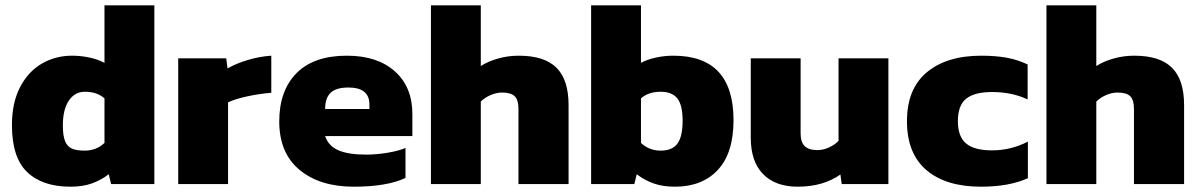

<svg xmlns="http://www.w3.org/2000/svg" viewBox="-20 -694 4525 724"><path d="M25 -222Q25 -306 55.5 -365Q86 -424 137.5 -454Q189 -484 252 -484Q285 -484 317.5 -477Q350 -470 374 -457V-674H562V0H399L390 -37Q360 -14 325.5 -2Q291 10 246 10Q140 10 82.5 -45Q25 -100 25 -222ZM374 -155V-323Q346 -348 300 -348Q262 -348 239.5 -314.5Q217 -281 217 -221Q217 -182 225.5 -161.5Q234 -141 251.5 -133.5Q269 -126 300 -126Q343 -126 374 -155Z M652 -474H833L838 -436Q869 -454 913.5 -467.5Q958 -481 1003 -484V-344Q961 -341 914 -331Q867 -321 840 -308V0H652Z M1033 -236Q1033 -352 1098 -418Q1163 -484 1288 -484Q1403 -484 1469 -425Q1535 -366 1535 -264V-181H1206Q1218 -144 1255.5 -127.5Q1293 -111 1360 -111Q1400 -111 1441.5 -118Q1483 -125 1509 -136V-23Q1439 10 1314 10Q1186 10 1109.5 -53.5Q1033 -117 1033 -236ZM1373 -283V-300Q1373 -364 1294 -364Q1247 -364 1226.5 -344Q1206 -324 1206 -283Z M1605 -674H1793V-445Q1819 -462 1857 -473Q1895 -484 1936 -484Q2033 -484 2078.5 -438.5Q2124 -393 2124 -298V0H1935V-284Q1935 -317 1921 -331Q1907 -345 1873 -345Q1852 -345 1830 -335.5Q1808 -326 1793 -311V0H1605Z M2381 -37 2372 0H2209V-674H2397V-457Q2421 -470 2453.5 -477Q2486 -484 2519 -484Q2746 -484 2746 -241Q2746 -117 2687 -53.5Q2628 10 2525 10Q2480 10 2445.5 -2Q2411 -14 2381 -37ZM2554 -239Q2554 -298 2534 -323Q2514 -348 2471 -348Q2425 -348 2397 -323V-155Q2428 -126 2471 -126Q2515 -126 2534.5 -152.5Q2554 -179 2554 -239Z M2811 -175V-474H2999V-190Q2999 -158 3014.5 -143Q3030 -128 3062 -128Q3084 -128 3106 -138Q3128 -148 3142 -163V-474H3330V0H3154L3149 -36Q3084 10 2988 10Q2904 10 2857.5 -37.5Q2811 -85 2811 -175Z M3680 -484Q3734 -484 3775.5 -476.5Q3817 -469 3855 -451V-319Q3796 -347 3721 -347Q3655 -347 3623.5 -322Q3592 -297 3592 -237Q3592 -179 3623 -153Q3654 -127 3721 -127Q3792 -127 3856 -160V-22Q3785 10 3679 10Q3547 10 3473.5 -52.5Q3400 -115 3400 -237Q3400 -359 3475 -421.5Q3550 -484 3680 -484Z M3926 -674H4114V-445Q4140 -462 4178 -473Q4216 -484 4257 -484Q4354 -484 4399.5 -438.5Q4445 -393 4445 -298V0H4256V-284Q4256 -317 4242 -331Q4228 -345 4194 -345Q4173 -345 4151 -335.5Q4129 -326 4114 -311V0H3926Z"/></svg>

Font: Kanit Bold
Style: Regular
Weight: 700
Designer: Katatrad Team
Foundry: CadsonDemak
Version: Version 1.000